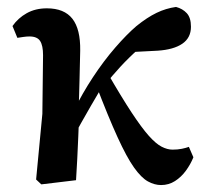

<svg xmlns="http://www.w3.org/2000/svg" viewBox="-20 -519 599 553"><path d="M99 12 84 -2 102 -191 104 -360Q104 -388 95.5 -401Q87 -414 65 -414Q56 -414 46.5 -412.5Q37 -411 30 -410L16 -444Q32 -467 57 -481Q82 -495 115 -495Q165 -495 188.5 -465Q212 -435 211 -373Q210 -334 209 -287Q208 -240 206 -195L208 -191Q207 -160 205.5 -126.5Q204 -93 202.5 -61Q201 -29 199 0ZM184 -109 154 -159H173L193 -201Q217 -250 248 -297Q279 -344 312 -382Q345 -420 373 -444Q404 -469 431 -482Q458 -495 487 -499Q506 -494 518 -481Q530 -468 530 -442Q530 -410 505 -393Q480 -376 434 -373L338 -368L433 -420Q404 -400 377.5 -376.5Q351 -353 327 -327Q303 -301 280 -272L271 -264Q256 -239 242 -214.5Q228 -190 213.5 -164.5Q199 -139 184 -109ZM444 14Q425 14 406 3.5Q387 -7 366 -36.5Q345 -66 318.5 -124Q292 -182 256 -276L289 -310Q330 -239 359 -195Q388 -151 408.5 -128Q429 -105 445.5 -96.5Q462 -88 477 -88Q492 -88 504 -90.5Q516 -93 524 -96L537 -66Q529 -46 515.5 -27.5Q502 -9 484 2.5Q466 14 444 14Z"/></svg>

Font: Source Serif 4 18pt SemiBold
Style: Regular
Weight: 600
Designer: Frank Grießhammer
Foundry: Adobe Systems Incorporated
Version: Version 4.004;hotconv 1.0.116;makeotfexe 2.5.65601